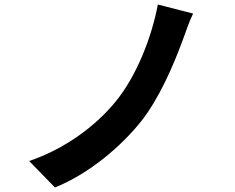

<svg xmlns="http://www.w3.org/2000/svg" viewBox="-20 -792 1040 849"><path d="M834 -732 678 -772C651 -629 585 -456 489 -340C400 -232 265 -133 109 -80L223 37C377 -25 517 -147 602 -253C683 -354 748 -505 790 -620C802 -652 816 -696 834 -732Z"/></svg>

Font: Source Han Sans CN
Style: Bold
Weight: 700
Designer: Ryoko NISHIZUKA 西塚涼子 (kana, bopomofo & ideographs); Paul D. Hunt (Latin, Greek & Cyrillic); Sandoll Communications 산돌커뮤니
Foundry: Adobe
Version: Version 2.001;hotconv 1.0.107;makeotfexe 2.5.65593